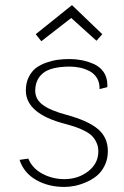

<svg xmlns="http://www.w3.org/2000/svg" viewBox="-20 -738 490 758"><path d="M143.1 -575.2 261.2 -667 360.8 -577.1 383.8 -603 264.2 -717.8 121.1 -603ZM373 -386.2 403.8 -394V-402.8Q403.8 -432.6 388.9 -453.9Q374 -475.1 349.6 -485.6Q325.2 -496.1 302 -500.5Q278.8 -504.9 254.9 -504.9Q230.5 -504.9 208.5 -502Q186.5 -499 162.6 -490.7Q138.7 -482.4 121.6 -469.2Q104.5 -456.1 93.3 -433.3Q82 -410.6 82 -380.9Q82 -289.1 236.8 -249Q261.7 -242.2 279.1 -236.3Q296.4 -230.5 314.5 -221.2Q332.5 -211.9 343.3 -201.2Q354 -190.4 361.1 -174.8Q368.2 -159.2 368.2 -140.1Q368.2 -92.8 328.4 -61.8Q288.6 -30.8 233.9 -30.8Q187.5 -30.8 147.5 -52Q107.4 -73.2 91.8 -111.8L57.1 -106.9Q74.2 -55.2 122.6 -27.6Q170.9 0 233.9 0Q252.4 0 273.4 -3.9Q294.4 -7.8 318.6 -18.1Q342.8 -28.3 361.6 -43.5Q380.4 -58.6 393.1 -84Q405.8 -109.4 405.8 -141.1Q405.8 -195.3 366.9 -228.3Q328.1 -261.2 244.1 -284.2Q179.7 -301.3 149.4 -323.5Q119.1 -345.7 119.1 -379.9Q119.1 -423.8 149.9 -449.2Q180.7 -474.6 254.9 -475.1Q275.9 -475.1 295.4 -470.9Q314.9 -466.8 333 -457.5Q351.1 -448.2 362.1 -430.9Q373 -413.6 373 -390.1Z"/></svg>

Font: Comic Neue Angular Light
Style: Regular
Weight: 300
Designer: Craig Rozynski
Foundry: Craig Rozynski
Version: Version 2.003